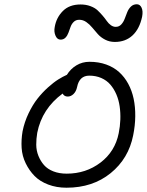

<svg xmlns="http://www.w3.org/2000/svg" viewBox="-20 -958 691 901"><path d="M264.2 -772Q248.5 -772 240.5 -790.5Q232.4 -809.1 236.8 -831.1Q244.1 -875 274.7 -906Q305.2 -937 357.9 -937Q383.3 -937 404.3 -929.2Q425.3 -921.4 437.7 -909.7Q450.2 -897.9 461.7 -884.5Q473.1 -871.1 481.2 -859.4Q489.3 -847.7 500.2 -839.8Q511.2 -832 522.9 -832Q538.6 -832 548.8 -843Q559.1 -854 564.9 -869.4Q570.8 -884.8 576.9 -900.4Q583 -916 594.2 -927Q605.5 -938 622.1 -938Q636.7 -938 644.3 -922.1Q651.9 -906.2 647 -879.9Q634.8 -822.3 601.8 -791.7Q568.8 -761.2 519 -761.2Q493.7 -761.2 473.1 -772Q452.6 -782.7 439 -798.1Q425.3 -813.5 412.8 -828.6Q400.4 -843.8 385 -854.5Q369.6 -865.2 352.1 -865.2Q336.4 -865.2 326.4 -855.7Q316.4 -846.2 311.3 -832.3Q306.2 -818.4 301.3 -804.7Q296.4 -791 287.4 -781.5Q278.3 -772 264.2 -772ZM292 -77.1Q245.1 -77.1 206.1 -92Q167 -106.9 142.1 -132.3Q117.2 -157.7 100.6 -191.7Q84 -225.6 81.5 -263.7Q79.1 -301.8 85.9 -341.8Q94.7 -385.7 114 -426Q133.3 -466.3 155.8 -494.9Q178.2 -523.4 204.8 -547.4Q231.4 -571.3 253.2 -585Q274.9 -598.6 293.9 -606.9Q311 -634.8 338.6 -651.4Q366.2 -668 399.9 -668Q442.9 -668 478.3 -655.3Q513.7 -642.6 539.1 -619.6Q564.5 -596.7 581.8 -564.7Q599.1 -532.7 607.2 -494.4Q615.2 -456.1 614.7 -412.6Q614.3 -369.1 605 -323.2Q583.5 -213.9 499.3 -145.5Q415 -77.1 292 -77.1ZM154.8 -335Q149.9 -306.2 150.1 -278.6Q150.4 -251 160.4 -226.3Q170.4 -201.7 186.8 -183.1Q203.1 -164.6 230.5 -153.8Q257.8 -143.1 293 -143.1Q383.3 -143.1 451.7 -195.1Q520 -247.1 537.1 -333Q543.5 -364.7 544.7 -396.7Q545.9 -428.7 541.5 -459Q537.1 -489.3 525.9 -515.4Q514.6 -541.5 497.8 -561Q481 -580.6 455.6 -591.8Q430.2 -603 398.9 -603Q352.5 -603 341.8 -549.8Q337.4 -528.8 325 -516.8Q312.5 -504.9 297.9 -504.9Q281.2 -504.9 273.9 -519Q177.2 -447.8 154.8 -335Z"/></svg>

Font: Shantell Sans Irregular Bouncy
Style: Italic
Weight: 300
Italic angle: -11.31°
Designer: Stephen Nixon, Anya Danilova, Shantell Martin
Foundry: Arrow Type
Version: Version 1.006;[9816181b4]